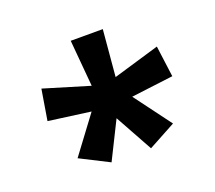

<svg xmlns="http://www.w3.org/2000/svg" viewBox="-87 -859 775 693"><g transform="rotate(-20 300.5 -513.0)"><path d="M227.8 -479.4 66.3 -501.2 85.7 -619.1 259.9 -566.5 244.2 -745H367.4L351.7 -566.5L529.2 -619.1L545 -499.5L383.8 -479.4L489 -338.2L383.9 -281.3L304.1 -425.8L232.7 -282.3L122.5 -338.2Z"/></g></svg>

Font: Noto Sans Oriya
Style: Regular
Weight: 400
Designer: Amélie Bonet and Sol Matas
Foundry: Google LLC
Version: Version 2.006